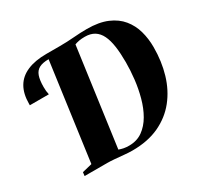

<svg xmlns="http://www.w3.org/2000/svg" viewBox="-161 -941 1175 1142"><g transform="rotate(-30 427.0 -370.0)"><path d="M438.5 11Q413.5 11 382.8 8Q352 5 322.2 2.5Q292.5 0 271.5 0H115.5L118.5 -25L186 -41.5L277.5 -709L268.5 -725.5L282 -743H373Q424 -743 472 -747Q520 -751 563.5 -751Q646.5 -751 702.5 -727.2Q758.5 -703.5 792 -662.5Q825.5 -621.5 840 -569.2Q854.5 -517 854.5 -459.5Q854.5 -361 829.2 -276Q804 -191 752.5 -126.5Q701 -62 622.8 -25.5Q544.5 11 438.5 11ZM436 -24Q490 -24 529 -52Q568 -80 594.8 -126.5Q621.5 -173 637.2 -230.8Q653 -288.5 659.8 -349Q666.5 -409.5 666.5 -463.5Q666.5 -525 659.8 -572.5Q653 -620 637.5 -652Q622 -684 595.8 -700.5Q569.5 -717 530.5 -717Q508 -717 491.2 -714Q474.5 -711 460 -705.5L368 -36Q383 -30.5 399 -27.2Q415 -24 436 -24ZM44 -527.5Q44 -530 44 -532.2Q44 -534.5 44 -537Q44 -606 70.8 -651.8Q97.5 -697.5 150.8 -720.2Q204 -743 282 -743L277.5 -709Q236.5 -709 212.8 -696.5Q189 -684 179 -655.8Q169 -627.5 169 -580.5Q169 -565.5 170.2 -552.8Q171.5 -540 174.5 -527.5Z"/></g></svg>

Font: Merriweather 120pt Black
Style: Italic
Weight: 900
Italic angle: -7.8°
Version: Version 2.101